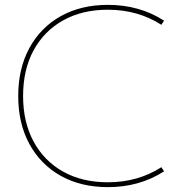

<svg xmlns="http://www.w3.org/2000/svg" viewBox="-20 -760 761 790"><path d="M424 10Q313 10 230 -36.5Q147 -83 101 -167.5Q55 -252 55 -365Q55 -478 101 -562.5Q147 -647 230 -693.5Q313 -740 424 -740Q554 -740 655 -675L644 -658Q547 -720 424 -720Q318 -720 239.5 -676Q161 -632 118 -552.5Q75 -473 75 -365Q75 -258 118 -178Q161 -98 239.5 -54Q318 -10 424 -10Q547 -10 644 -72L655 -55Q554 10 424 10Z"/></svg>

Font: M PLUS 2 Thin Thin
Style: Regular
Weight: 250
Version: Version 1.001